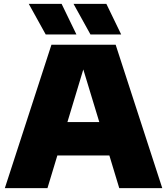

<svg xmlns="http://www.w3.org/2000/svg" viewBox="-20 -971 862 991"><path d="M5 0 245.5 -740H577L817.5 0H595.5L544.5 -168.5H276L225 0ZM328 -341H492.5L410 -612.5ZM447 -793 359.5 -951H529L605.5 -793ZM216 -793 128.5 -951H298L374.5 -793Z"/></svg>

Font: Encode Sans Semi Expanded Black
Style: Regular
Weight: 900
Width: 6
Designer: Multiple Designers
Foundry: Impallari Type
Version: Version 3.000; ttfautohint (v1.8.3) -l 8 -r 50 -G 200 -x 14 